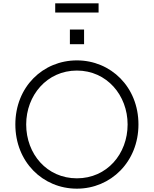

<svg xmlns="http://www.w3.org/2000/svg" viewBox="-20 -1119 921 1151"><path d="M571 -1044V-1099H311V-1044ZM484 -854V-942H399V-854ZM441 12C644 12 810 -149 810 -373C810 -598 644 -757 441 -757C237 -757 72 -598 72 -373C72 -149 236 12 441 12ZM441 -50C261 -50 137 -196 137 -373C137 -547 261 -696 441 -696C621 -696 745 -547 745 -373C745 -196 621 -50 441 -50Z"/></svg>

Font: Plus Jakarta Sans Light
Style: Regular
Weight: 300
Designer: Gumpita Rahayu
Foundry: Tokotype
Version: Version 2.071;gftools[0.9.30]